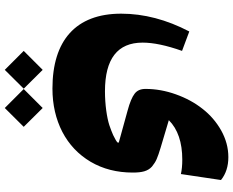

<svg xmlns="http://www.w3.org/2000/svg" viewBox="-107 -413 990 816"><g transform="rotate(90 388.0 -5.0)"><path d="M358.4 389.2 439 469.7 519 389.2 439 308.6ZM196.3 389.2 276.9 469.7 356.9 389.2 276.9 308.6ZM658.7 -284.7C682.6 -284.7 702.6 -282.7 719.7 -278.8L745.1 -449.2C719.2 -470.2 686.5 -480.5 647.9 -480.5C608.4 -480.5 570.8 -470.2 534.7 -450.2C498.5 -429.7 467.8 -403.3 442.4 -370.6C416.5 -337.9 396 -299.8 380.9 -257.3C365.7 -214.8 357.9 -171.9 357.9 -128.4C357.9 -107.4 364.7 -92.3 378.4 -82C391.6 -71.8 415.5 -61.5 450.2 -52.2L581.1 -16.1C590.8 -13.7 591.3 -8.8 553.7 9.3C541.5 14.6 527.8 20 511.7 25.4C480 35.6 425.3 43.9 368.2 43.9C230 43.9 161.1 -9.3 161.1 -116.2C161.1 -161.6 172.9 -217.8 196.3 -283.7L113.8 -314.5C63.5 -218.3 38.1 -121.6 38.1 -24.9C38.1 168.5 152.8 267.1 356.4 267.1C425.3 267.1 486.3 252.9 540.5 225.1C594.7 196.8 636.7 156.7 667.5 105C698.2 52.7 713.4 -6.8 713.4 -74.2C713.4 -113.8 707.5 -138.2 688 -155.8C677.7 -164.1 667.5 -170.9 656.2 -175.8C645 -180.7 628.4 -186.5 606.9 -192.9L490.7 -227.5C528.8 -265.6 585 -284.7 658.7 -284.7Z"/></g></svg>

Font: Sahel Black
Style: Bold
Weight: 900
Foundry: Saber Rastikerdar (saber.rastikerdar@gmail.com)
Version: Version 3.4.0